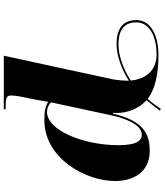

<svg xmlns="http://www.w3.org/2000/svg" viewBox="52 -852 869 1013"><g transform="rotate(-90 486.5 -345.5)"><path d="M704 56C804 56 887 17 887 -61C887 -140 830 -165 761 -165C702 -165 629 -140 567 -100C567 -113 568 -127 569 -141C570 -156 572 -171 575 -187L699 -760H418L416 -750H440C488 -750 489 -737 489 -720C489 -705 487 -689 483 -670L466 -585C464 -573 461 -555 456 -526C430 -541 407 -546 359 -546C158 -546 38 -329 38 -173C38 -78 83 10 197 10C281 10 355 -18 393 -183H398C397 -176 397 -170 397 -163C397 -105 422 -45 464 -7C447 14 427 40 410 63L418 69C436 43 454 18 471 -1C524 40 606 56 704 56ZM283 -32C252 -32 227 -56 227 -156C227 -337 304 -532 403 -532C422 -532 439 -524 453 -511L384 -190C369 -120 335 -32 283 -32ZM706 46C623 46 576 -8 568 -90C632 -132 704 -155 757 -155C820 -155 875 -136 875 -61C875 14 791 46 706 46Z"/></g></svg>

Font: Noto Serif Display Black
Style: Italic
Weight: 900
Italic angle: -12°
Designer: Monotype Design Team
Foundry: Monotype Imaging Inc.
Version: Version 2.009